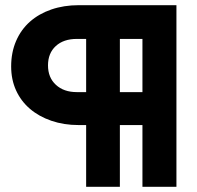

<svg xmlns="http://www.w3.org/2000/svg" viewBox="-20 -720 759 740"><path d="M312 0V-238H283Q226 -238 178 -254.5Q130 -271 95.5 -300.5Q61 -330 42 -371.5Q23 -413 23 -464Q23 -518 42 -562Q61 -606 95.5 -636.5Q130 -667 178 -683.5Q226 -700 283 -700H660V0H529V-238H442V0ZM529 -365V-570H442V-365ZM276 -365H312V-570H276Q225 -570 195 -542.5Q165 -515 165 -468Q165 -421 195.5 -393Q226 -365 276 -365Z"/></svg>

Font: Rosa Sans Black
Style: Regular
Weight: 900
Designer: Pentagram / MCKL
Foundry: Pentagram / MCKL
Version: Version 1.005;September 16, 2019;FontCreator 11.5.0.2425 64-